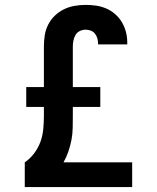

<svg xmlns="http://www.w3.org/2000/svg" viewBox="-20 -763 640 783"><path d="M81 0V-101Q103 -116 119.5 -138Q136 -160 145 -185Q154 -210 156.5 -237Q159 -264 159 -291V-327H87V-408H159V-574Q159 -596 162.5 -619Q166 -642 176.5 -662.5Q187 -683 203.5 -699Q220 -715 240.5 -725Q261 -735 283.5 -739Q306 -743 329 -743Q351 -743 372 -740Q393 -737 413 -728.5Q433 -720 449.5 -705.5Q466 -691 477 -672.5Q488 -654 493.5 -633Q499 -612 499 -590Q499 -588 499 -586Q499 -584 499 -582H380Q380 -583 380 -583.5Q380 -584 380 -585Q380 -596 377 -606.5Q374 -617 367.5 -625.5Q361 -634 350.5 -638Q340 -642 329 -642Q317 -642 305.5 -636.5Q294 -631 288 -620.5Q282 -610 279.5 -598Q277 -586 277 -573V-408H389V-327H277V-291Q277 -266 276.5 -241.5Q276 -217 271.5 -193Q267 -169 259 -145.5Q251 -122 239 -101H519V0Z"/></svg>

Font: Iosevka SS04 Extended
Style: Bold
Weight: 700
Width: 7
Monospace: yes
Designer: Belleve Invis
Foundry: Belleve Invis
Version: Version 19.0.0; ttfautohint (v1.8.4)